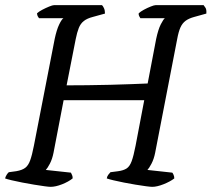

<svg xmlns="http://www.w3.org/2000/svg" viewBox="-29 -724 820 744"><path d="M167 0Q160.2 0 142.9 -2.4Q125.5 -4.8 102.8 -8.5Q80 -12.3 57.1 -16.7Q34.1 -21.1 16.4 -25.4Q-1.3 -29.6 -9.3 -32.6Q-7.3 -40.4 -2.8 -47.3Q1.7 -54.2 5.2 -56.7L34.3 -60.7Q56.5 -64.5 68.7 -73.6Q80.8 -82.7 88 -102.9Q95.3 -123.1 102.3 -159.1L182.9 -573Q190.4 -608.6 200.3 -629.1Q210.2 -649.6 217 -653.6H122.1Q119.9 -656.6 117.5 -660.6Q115.1 -664.6 114.4 -672.4Q121.1 -678.9 134.7 -686.1Q148.2 -693.2 161.5 -698.6Q174.8 -704 180 -704H366.3Q370 -700.8 373.9 -692.3Q377.8 -683.9 377.8 -671.4L330.7 -658.4Q308.3 -652.6 295.7 -642.5Q283 -632.5 276.3 -615.5Q269.5 -598.5 264.3 -572.1L229.1 -393.3Q264.8 -393.3 308.8 -393.8Q352.9 -394.3 397.7 -395.4Q442.6 -396.5 480.8 -398Q519 -399.5 543.2 -400.5L576.1 -573Q584.1 -610.3 594.1 -629.8Q604.2 -649.4 610 -653.6H514.9Q513.1 -656.4 510.4 -661.4Q507.6 -666.4 508.4 -672.4Q515.4 -679.1 528.6 -686.3Q541.9 -693.5 555.1 -698.7Q568.2 -704 573.8 -704H760Q762 -701 766.9 -694.3Q771.8 -687.7 770.6 -671.4L723.7 -658.4Q703 -652.8 690.3 -643.5Q677.7 -634.2 670.2 -617.7Q662.8 -601.2 657.5 -572.1L572.2 -131.9Q567.4 -107.6 557.9 -89.5Q548.3 -71.5 542.3 -65.5L638.6 -55Q640.6 -53.2 643.5 -46.7Q646.4 -40.2 646.4 -32.6Q630.1 -20.1 604.5 -10Q579 0 561 0Q554 0 536.2 -2.4Q518.5 -4.8 495.8 -8.5Q473 -12.3 450.6 -16.7Q428.1 -21.1 410.4 -25.4Q392.7 -29.6 384.7 -32.6Q385.9 -40.6 390.7 -46.9Q395.5 -53.2 399 -56.7L428.3 -60.5Q449.4 -63.3 461.6 -71.2Q473.7 -79 481.2 -99.5Q488.7 -119.9 496.3 -159.1L529.9 -335.6H217.5L178.4 -132.1Q173.4 -107.1 164.2 -89.7Q155.1 -72.3 148.5 -65.5L245.8 -55Q247.8 -51.2 250.5 -45Q253.1 -38.9 252.4 -32.6Q236.7 -19.9 211.5 -9.9Q186.3 0 167 0Z"/></svg>

Font: Texturina Medium
Style: Italic
Weight: 500
Italic angle: -11°
Designer: Guillermo Torres Carreño
Foundry: Omnibus-Type
Version: Version 1.002